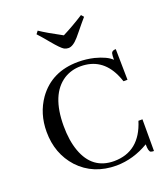

<svg xmlns="http://www.w3.org/2000/svg" viewBox="-151 -936 912 1051"><g transform="rotate(-20 304.5 -411.0)"><path d="M535.2 -44.9C475.3 -9.1 412.4 9.1 346.7 9.8C256.8 9.8 183.9 -20.2 127.9 -80.1C75.2 -138 48.8 -209.6 48.8 -294.9C48.8 -365.2 67.7 -427.4 105.5 -481.4C160.2 -557.6 238.9 -595.7 341.8 -595.7C373 -595.7 403.6 -592.1 433.6 -585C479.2 -573.2 511.4 -557.9 530.3 -539.1C530.3 -556.6 531.2 -569.3 533.2 -577.1C536.5 -586.3 545.2 -590.8 559.6 -590.8L562.5 -411.1H539.1C534.5 -425.5 529 -439.5 522.5 -453.1C486 -529.9 427.1 -568.4 345.7 -568.4C309.9 -568.4 277.3 -559.2 248 -541C181 -497.4 147.5 -414.7 147.5 -293C147.5 -236.3 154.9 -187.2 169.9 -145.5C200.5 -60.2 258.1 -17.6 342.8 -17.6C442.4 -18.2 508.8 -72.3 542 -179.7H565.4V4.9C557.6 4.9 551.4 3.9 546.9 2C539.1 -2 535.2 -17.6 535.2 -44.9ZM319.3 -684.6C311.5 -684.6 303.4 -686.5 294.9 -690.4C283.2 -696.9 263 -717.4 234.4 -752C212.9 -778 194.7 -799.2 179.7 -815.4L192.4 -832C219.1 -813.8 261.1 -789.4 318.4 -758.8C360.7 -780.3 402.7 -804.4 444.3 -831.1L457 -816.4C442.7 -800.1 424.8 -778.6 403.3 -752L378.9 -722.7C356.8 -697.3 336.9 -684.6 319.3 -684.6Z"/></g></svg>

Font: Abhaya Libre
Style: Regular
Weight: 400
Designer: Pushpananda Ekanayake, Sol Matas, Pathum Egodawatta
Foundry: Mooniak
Version: Version 1.041; ; ttfautohint (v1.5)